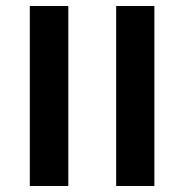

<svg xmlns="http://www.w3.org/2000/svg" viewBox="-20 -618 612 638"><path d="M366 0V-598H493V0ZM79 0V-598H207V0Z"/></svg>

Font: Noto Sans Hebrew Semi
Style: Regular
Weight: 600
Designer: Monotype Design Team
Foundry: Monotype Imaging Inc.
Version: Version 1.902